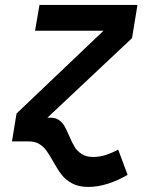

<svg xmlns="http://www.w3.org/2000/svg" viewBox="-20 -573 640 778"><path d="M47 -113 399.5 -448.5H122L140 -553H537L515 -418.5L172 -96H186Q206 -96 219.5 -86.2Q233 -76.5 241.2 -62.2Q249.5 -48 260 -23Q272 5 282.2 22Q292.5 39 310.8 51Q329 63 357 63Q384 63 408.5 55Q433 47 459 33.5L497 135.5Q460 157.5 418.5 171Q377 184.5 338 184.5Q298.5 184.5 272 170Q245.5 155.5 229.8 135.2Q214 115 195.5 81.5Q180 54 168.5 37.8Q157 21.5 139.5 10.8Q122 0 97.5 0H28.5Z"/></svg>

Font: JuliaMono SemiBold
Style: Italic
Weight: 600
Italic angle: -9°
Monospace: yes
Designer: cormullion
Foundry: corm
Version: Version 0.056; ttfautohint (v1.8.4)